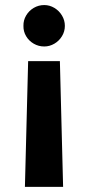

<svg xmlns="http://www.w3.org/2000/svg" viewBox="-20 -557 347 756"><path d="M78.1 178.7 90.8 -316.4H215.8L228.5 178.7ZM235.4 -455.1Q235.4 -433.1 224.1 -414.6Q212.9 -396 194.1 -385Q175.3 -374 154.3 -374Q131.8 -374 112.8 -385Q93.8 -396 82.8 -414.6Q71.8 -433.1 72.3 -455.1Q71.8 -477.1 82.8 -495.8Q93.8 -514.6 112.8 -525.9Q131.8 -537.1 154.3 -537.1Q175.3 -537.1 194.1 -525.9Q212.9 -514.6 224.1 -495.8Q235.4 -477.1 235.4 -455.1Z"/></svg>

Font: WEMIX Pretendard
Style: Bold
Weight: 700
Designer: Base glyphs from Inter by Rasmus Andersson; Hangeul glyphs from Noto Sans CJK(Source Han Sans) by Jang Soo-young and Kan
Foundry: Kil Hyung-jin
Version: Version 1.000